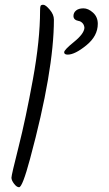

<svg xmlns="http://www.w3.org/2000/svg" viewBox="-20 -802 459 805"><path d="M206 -720Q206 -506 106 -136Q74 -17 60 -17Q50 -17 39 -31.5Q28 -46 28 -57Q28 -68 58 -186.5Q88 -305 118 -469.5Q148 -634 148 -757Q148 -772 150 -777Q152 -782 161.5 -782Q171 -782 188.5 -761.5Q206 -741 206 -720ZM390 -702Q390 -651 342 -612Q294 -573 264 -573Q249 -573 249 -583Q249 -593 290.5 -626.5Q332 -660 334 -685Q333 -698 325.5 -705.5Q318 -713 310 -714Q288 -718 288 -735Q288 -749 299 -758Q310 -767 330 -767Q350 -767 370 -749Q390 -731 390 -702Z"/></svg>

Font: Kalam Light
Style: Regular
Weight: 300
Version: Version 2.001;PS 1.0;hotconv 1.0.79;makeotf.lib2.5.61930; tt